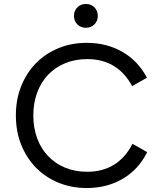

<svg xmlns="http://www.w3.org/2000/svg" viewBox="-20 -932 800 968"><path d="M417 16Q340 16 274.5 -11Q209 -38 161.5 -86.5Q114 -135 87 -202Q60 -269 60 -350Q60 -431 87 -498Q114 -565 161.5 -613.5Q209 -662 274.5 -689Q340 -716 417 -716Q518 -716 597 -670.5Q676 -625 721 -540L646 -498Q611 -564 554.5 -599Q498 -634 420 -634Q359 -634 309 -613.5Q259 -593 223 -555.5Q187 -518 167.5 -465.5Q148 -413 148 -350Q148 -287 167.5 -234.5Q187 -182 223 -144.5Q259 -107 309 -86.5Q359 -66 419 -66Q498 -66 555.5 -102Q613 -138 648 -207L722 -165Q679 -78 599.5 -31Q520 16 417 16ZM413 -792Q387 -792 370 -809Q353 -826 353 -852Q353 -878 370 -895Q387 -912 413 -912Q439 -912 456 -895Q473 -878 473 -852Q473 -826 456 -809Q439 -792 413 -792Z"/></svg>

Font: NT Somic
Style: Regular
Weight: 400
Designer: Ravid Balaliev — lead type designer, mastering
Michael Voronin — secret advisor, marketing
Ivan Kovalenko — best boy
Foundry: NT Type
Version: Version 0.7